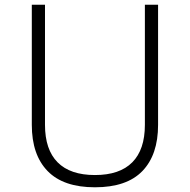

<svg xmlns="http://www.w3.org/2000/svg" viewBox="-20 -778 806 815"><path d="M115 -248V-758H171V-248Q171 -143 224.5 -89Q278 -35 383 -35Q488 -35 541.5 -89Q595 -143 595 -248V-758H651V-248Q651 -121 584.5 -52Q518 17 383 17Q249 17 182 -52Q115 -121 115 -248Z"/></svg>

Font: Biryani UltraLight
Style: Regular
Weight: 250
Designer: Dan Reynolds and Mathieu Réguer
Foundry: Dan Reynolds and Mathieu Réguer
Version: Version 1.003; ttfautohint (v1.1) -l 5 -r 5 -G 72 -x 0 -D la